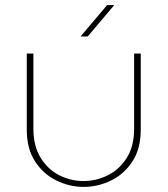

<svg xmlns="http://www.w3.org/2000/svg" viewBox="-20 -720 657 753"><path d="M308 13Q253 13 201.5 -12Q150 -37 117.5 -87Q85 -137 85 -211V-510H111V-215Q111 -147 139.5 -101Q168 -55 213 -32.5Q258 -10 307 -10Q358 -10 403.5 -33Q449 -56 477.5 -101.5Q506 -147 506 -215V-510H532V-211Q532 -137 499.5 -87Q467 -37 415.5 -12Q364 13 308 13ZM296 -577 400 -700H428L324 -577Z"/></svg>

Font: MuseoModerno Thin Thin
Style: Regular
Weight: 250
Version: Version 1.003